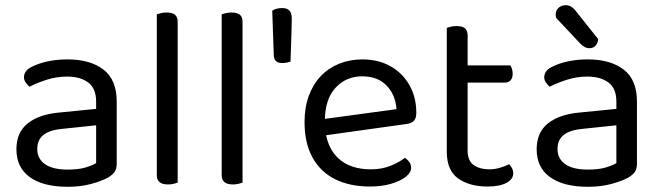

<svg xmlns="http://www.w3.org/2000/svg" viewBox="-20 -703 2536 737"><path d="M240 -52Q282 -52 309.5 -60.5Q337 -69 349 -77V-222L225 -209Q173 -205 148 -186Q123 -167 123 -131Q123 -94 152.5 -73Q182 -52 240 -52ZM239 -475Q326 -475 377 -436Q428 -397 428 -313V-76Q428 -54 419.5 -42.5Q411 -31 394 -21Q370 -8 330 3Q290 14 240 14Q146 14 94.5 -23Q43 -60 43 -130Q43 -195 86.5 -229.5Q130 -264 207 -271L349 -285V-313Q349 -363 319 -386Q289 -409 238 -409Q197 -409 159.5 -397Q122 -385 93 -370Q85 -377 78.5 -386.5Q72 -396 72 -406Q72 -432 101 -446Q128 -460 163.5 -467.5Q199 -475 239 -475Z M582 -264 662 -252V-2Q657 0 647 2.5Q637 5 625 5Q604 5 593 -3.5Q582 -12 582 -31ZM662 -214 582 -225V-648Q587 -650 597.5 -652.5Q608 -655 619 -655Q641 -655 651.5 -646.5Q662 -638 662 -619Z M831 -264 911 -252V-2Q906 0 896 2.5Q886 5 874 5Q853 5 842 -3.5Q831 -12 831 -31ZM911 -214 831 -225V-648Q836 -650 846.5 -652.5Q857 -655 868 -655Q890 -655 900.5 -646.5Q911 -638 911 -619Z M1095 -466Q1088 -464 1079.5 -462.5Q1071 -461 1063 -461Q1048 -461 1040 -468Q1032 -475 1031 -489L1025 -662Q1033 -667 1042 -669.5Q1051 -672 1064 -672Q1082 -672 1091 -662.5Q1100 -653 1100 -632Q1100 -616 1099 -585.5Q1098 -555 1097 -522.5Q1096 -490 1095 -466Z M1204 -180 1200 -243 1502 -284Q1498 -339 1464 -374.5Q1430 -410 1370 -410Q1308 -410 1267.5 -365.5Q1227 -321 1227 -238V-216Q1234 -136 1279.5 -94.5Q1325 -53 1404 -53Q1446 -53 1480 -67Q1514 -81 1534 -97Q1545 -90 1551.5 -80.5Q1558 -71 1558 -59Q1558 -40 1536.5 -23.5Q1515 -7 1479.5 3Q1444 13 1400 13Q1323 13 1266.5 -15Q1210 -43 1179.5 -98.5Q1149 -154 1149 -234Q1149 -291 1165.5 -335.5Q1182 -380 1211.5 -411Q1241 -442 1282 -458.5Q1323 -475 1371 -475Q1432 -475 1478.5 -449Q1525 -423 1551.5 -376.5Q1578 -330 1578 -270Q1578 -248 1568 -238.5Q1558 -229 1540 -227Z M1695 -264H1775V-126Q1775 -86 1798 -69.5Q1821 -53 1861 -53Q1878 -53 1899 -59Q1920 -65 1934 -73Q1940 -67 1945 -58Q1950 -49 1950 -37Q1950 -15 1924 -1Q1898 13 1852 13Q1782 13 1738.5 -18Q1695 -49 1695 -121ZM1736 -386V-452H1939Q1942 -448 1945 -439Q1948 -430 1948 -420Q1948 -404 1940 -395Q1932 -386 1918 -386ZM1775 -234H1695V-596Q1700 -598 1710.5 -600.5Q1721 -603 1733 -603Q1754 -603 1764.5 -594.5Q1775 -586 1775 -567Z M2237 -52Q2279 -52 2306.5 -60.5Q2334 -69 2346 -77V-222L2222 -209Q2170 -205 2145 -186Q2120 -167 2120 -131Q2120 -94 2149.5 -73Q2179 -52 2237 -52ZM2236 -475Q2323 -475 2374 -436Q2425 -397 2425 -313V-76Q2425 -54 2416.5 -42.5Q2408 -31 2391 -21Q2367 -8 2327 3Q2287 14 2237 14Q2143 14 2091.5 -23Q2040 -60 2040 -130Q2040 -195 2083.5 -229.5Q2127 -264 2204 -271L2346 -285V-313Q2346 -363 2316 -386Q2286 -409 2235 -409Q2194 -409 2156.5 -397Q2119 -385 2090 -370Q2082 -377 2075.5 -386.5Q2069 -396 2069 -406Q2069 -432 2098 -446Q2125 -460 2160.5 -467.5Q2196 -475 2236 -475ZM2209 -534 2115 -634Q2114 -638 2113.5 -641.5Q2113 -645 2113 -647Q2113 -663 2124 -673Q2135 -683 2151 -683Q2162 -683 2170.5 -678.5Q2179 -674 2186 -666L2276 -553Q2275 -537 2266 -527.5Q2257 -518 2243 -518Q2232 -518 2224.5 -522.5Q2217 -527 2209 -534Z"/></svg>

Font: Baloo Bhaina 2
Style: Regular
Weight: 400
Designer: Yesha Goshar, Manish Minz, Shuchita Grover and Ek Type
Foundry: Ek Type
Version: Version 1.700